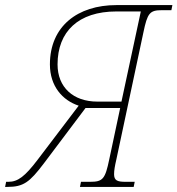

<svg xmlns="http://www.w3.org/2000/svg" viewBox="-60 -734 697 754"><path d="M-40 0H-31C32 0 56 -18 112 -92L276 -310H412L369 -108C353 -31 344 -20 294 -20H258L254 0H465L469 -20H433C401 -20 388 -25 388 -50C388 -65 391 -82 397 -108L503 -606C519 -683 528 -694 576 -694H613L617 -714H397C245 -714 136 -631 136 -481C136 -396 185 -340 249 -319L88 -107C38 -41 10 -20 -27 -20H-36ZM322 -335C228 -335 166 -391 166 -481C166 -610 248 -689 397 -689H493L417 -335Z"/></svg>

Font: Noto Serif SemiCondensed Thin
Style: Italic
Weight: 100
Width: 4
Italic angle: -12°
Designer: Monotype Design Team
Foundry: Monotype Imaging Inc.
Version: Version 2.013